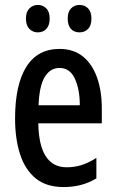

<svg xmlns="http://www.w3.org/2000/svg" viewBox="-20 -747 470 777"><path d="M221 -549Q278 -549 316 -518Q354 -487 373 -432.5Q392 -378 392 -309V-248H135Q138 -70 250 -70Q281 -70 310 -79Q339 -88 370 -108V-25Q312 10 238 10Q167 10 124 -25.5Q81 -61 61 -123.5Q41 -186 41 -267Q41 -404 86.5 -476.5Q132 -549 221 -549ZM221 -472Q183 -472 161 -435.5Q139 -399 136 -321H303Q303 -385 283 -428.5Q263 -472 221 -472ZM85 -672Q85 -699 99 -713Q113 -727 133 -727Q154 -727 167.5 -713Q181 -699 181 -672Q181 -644 167.5 -630Q154 -616 133 -616Q113 -616 99 -630Q85 -644 85 -672ZM254 -672Q254 -699 267.5 -713Q281 -727 302 -727Q323 -727 336.5 -713Q350 -699 350 -672Q350 -644 336.5 -630Q323 -616 302 -616Q280 -616 267 -630Q254 -644 254 -672Z"/></svg>

Font: Noto Sans Lao UI ExtCond Med
Style: Regular
Weight: 500
Width: 2
Designer: Monotype Design Team
Foundry: Monotype Imaging Inc.
Version: Version 2.000; ttfautohint (v1.8.4.7-5d5b)